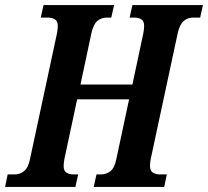

<svg xmlns="http://www.w3.org/2000/svg" viewBox="-57 -734 817 754"><path d="M-37 0 -27 -49H0Q21 -49 37.5 -62Q54 -75 61 -110L167 -604Q170 -621 170 -632Q170 -651 158.5 -658Q147 -665 130 -665H103L114 -714H391L380 -665H363Q341 -665 325.5 -652Q310 -639 302 -604L259 -402H463L506 -604Q509 -621 509 -632Q509 -651 498 -658Q487 -665 469 -665H452L463 -714H740L729 -665H702Q681 -665 665 -652Q649 -639 641 -604L535 -110Q532 -94 532 -82Q532 -63 543.5 -56Q555 -49 572 -49H598L588 0H311L322 -49H339Q361 -49 377 -62Q393 -75 400 -110L450 -344H246L196 -110Q193 -94 193 -82Q193 -63 204 -56Q215 -49 233 -49H250L239 0Z"/></svg>

Font: Noto Serif ExtraCondensed
Style: Bold Italic
Weight: 700
Width: 2
Italic angle: -12°
Designer: Monotype Design Team
Foundry: Monotype Imaging Inc.
Version: Version 2.013; ttfautohint (v1.8.4.7-5d5b)